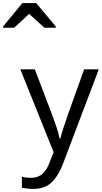

<svg xmlns="http://www.w3.org/2000/svg" viewBox="-131 -986 661 1246"><path d="M1 -536H95L211 -231Q226 -191 238 -154.5Q250 -118 256 -85H260Q266 -110 279 -150.5Q292 -191 306 -232L415 -536H510L279 74Q251 150 206.5 195Q162 240 84 240Q60 240 42 237.5Q24 235 11 232V162Q22 164 37.5 166Q53 168 70 168Q116 168 144.5 142Q173 116 189 73L217 2ZM-111 -806V-814L14 -966H104L231 -814V-806H157L58 -896L-39 -806Z"/></svg>

Font: Noto Sans Tifinagh Hawad
Style: Regular
Weight: 400
Designer: JamraPatel
Foundry: JamraPatel LLC
Version: Version 2.006; ttfautohint (v1.8.4.7-5d5b)